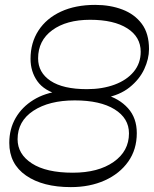

<svg xmlns="http://www.w3.org/2000/svg" viewBox="-20 -758 630 786"><path d="M270 8Q155 8 86.5 -39.5Q18 -87 18 -173Q18 -230 44 -275Q70 -320 117 -349Q164 -378 227 -385L225 -369Q161 -386 133 -425.5Q105 -465 105 -517Q105 -583 137.5 -633Q170 -683 229.5 -710.5Q289 -738 370 -738Q431 -738 481 -719Q531 -700 560.5 -660.5Q590 -621 590 -557Q590 -517 570.5 -475Q551 -433 510.5 -400.5Q470 -368 408 -357L409 -371Q468 -355 504 -315Q540 -275 540 -213Q540 -146 505 -96.5Q470 -47 409 -19.5Q348 8 270 8ZM278 -51Q382 -51 445 -95Q508 -139 508 -212Q508 -274 449 -310.5Q390 -347 286 -347Q181 -347 116.5 -304.5Q52 -262 52 -188Q52 -127 110.5 -89Q169 -51 278 -51ZM336 -393Q399 -393 449 -411.5Q499 -430 527.5 -464.5Q556 -499 556 -546Q556 -607 501 -642Q446 -677 349 -677Q252 -677 194 -634.5Q136 -592 136 -519Q136 -461 187 -427Q238 -393 336 -393Z"/></svg>

Font: Savate ExtraLight
Style: Italic
Weight: 200
Italic angle: -11°
Designer: Max Esnée
Foundry: Plomb Type
Version: Version 2.000